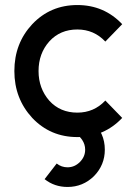

<svg xmlns="http://www.w3.org/2000/svg" viewBox="-20 -532 531 762"><path d="M346 -49 275 -2Q294 5 306 23Q318 41 318 62Q318 90 297 111Q276 132 248 132Q224 132 205 117Q205 117 193 132.5Q181 148 157 179Q196 210 248 210Q309 210 353 167Q396 123 396 62Q396 -5 346 -49ZM287 -512Q180 -512 108 -436Q37 -360 37 -250Q37 -141 108 -64Q180 12 287 12Q393 12 465 -64L398 -133Q353 -85 287 -85Q219 -85 176 -132Q133 -181 133 -250Q133 -320 176 -368Q219 -415 287 -415Q353 -415 398 -367L465 -436Q393 -512 287 -512Z"/></svg>

Font: Unageo
Style: Medium
Weight: 500
Designer: Richard Sepsi
Foundry: Richard Sepsi
Version: Version 2.000